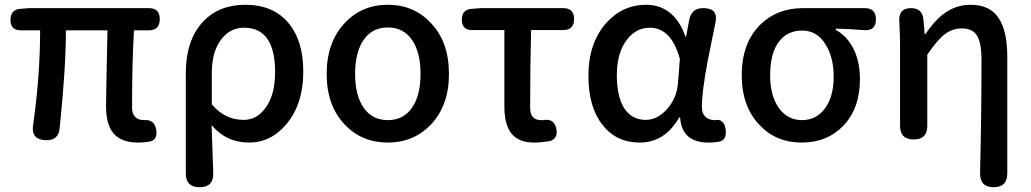

<svg xmlns="http://www.w3.org/2000/svg" viewBox="-20 -584 4317 804"><path d="M558 13Q487 13 454 -27Q424 -64 424 -140Q424 -163 426 -262Q429 -397 430 -457H256Q256 -300 230 -49Q226 6 170 3Q108 0 119 -63Q148 -268 148 -457H67Q24 -457 24 -501Q24 -544 65 -547L103 -550H376H603Q649 -550 649 -504Q649 -457 603 -457H541Q533 -324 533 -134Q533 -81 585 -81Q605 -83 618 -72.5Q631 -62 634 -41Q641 0 610 8Q585 13 558 13Z M816 200Q758 200 758 142V-38V-276Q758 -416 830 -493Q897 -564 1007 -564Q1123 -564 1186.5 -489.5Q1250 -415 1250 -284Q1250 -149 1180 -65Q1115 13 1023 13Q928 13 866 -60Q867 -19 870 54Q872 111 873 140Q875 200 816 200ZM1000 -82Q1057 -82 1093 -134Q1132 -188 1132 -282Q1132 -468 1002 -468Q944 -468 907 -420Q867 -368 867 -279V-213V-147Q922 -82 1000 -82Z M1604 13Q1495 13 1424 -62Q1348 -141 1348 -274Q1348 -408 1424 -488Q1495 -564 1604 -564Q1713 -564 1784 -488Q1860 -409 1860 -274Q1860 -142 1784 -62Q1712 13 1604 13ZM1604 -81Q1670 -81 1706 -134Q1741 -185 1741 -274.5Q1741 -364 1706 -416Q1670 -469 1604 -469Q1538 -469 1502 -416Q1467 -364 1467 -274.5Q1467 -185 1502 -134Q1538 -81 1604 -81Z M2217 13Q2150 13 2120 -27Q2092 -64 2092 -140V-458H1957Q1914 -458 1914 -502Q1914 -544 1955 -547L1994 -550H2189H2338Q2384 -550 2384 -504Q2384 -458 2338 -458H2204Q2200 -305 2200 -134Q2200 -81 2245 -81Q2250 -81 2255 -81Q2301 -90 2310 -43Q2317 -3 2282 7Q2242 13 2217 13Z M2659 13Q2561 13 2504 -60Q2444 -134 2444 -267Q2444 -402 2517 -486Q2586 -564 2686 -564Q2740 -564 2781 -534Q2827 -499 2850 -431H2853L2866 -500Q2875 -550 2925 -550Q2989 -550 2976 -489Q2974 -478 2969 -455Q2951 -369 2943 -327Q2919 -198 2919 -136Q2919 -109 2934 -95Q2949 -81 2973 -81Q2974 -81 2975 -81Q2992 -85 3003.5 -75Q3015 -65 3018 -46Q3025 -2 2997 8Q2974 13 2947 13Q2835 13 2828 -92H2824Q2764 13 2659 13ZM2684 -82Q2733 -82 2773.5 -127.5Q2814 -173 2819 -236L2827 -337Q2791 -468 2701 -468Q2645 -468 2606 -419Q2563 -364 2563 -269Q2563 -178 2594.5 -130Q2626 -82 2684 -82Z M3337 13Q3230 13 3161 -60Q3086 -138 3086 -269Q3086 -405 3165 -482Q3235 -550 3343 -550H3495H3600Q3648 -550 3648 -503Q3648 -453 3596 -458Q3535 -463 3480 -464V-459Q3528 -432 3554.5 -378.5Q3581 -325 3581 -253Q3581 -130 3511 -57Q3444 13 3337 13ZM3338 -81Q3398 -81 3434.5 -130Q3471 -179 3471 -263Q3471 -344 3437 -398Q3402 -456 3339 -456Q3278 -456 3243 -411Q3205 -362 3205 -269Q3205 -182 3242 -131Q3279 -81 3338 -81Z M4141 200Q4083 200 4084 140Q4090 -103 4090 -332Q4090 -404 4071.5 -434.5Q4053 -465 4008 -465Q3968 -465 3936 -440.5Q3904 -416 3863 -355V-57Q3863 0 3806 0Q3749 0 3749 -57V-394Q3749 -437 3746 -489Q3740 -550 3795 -550Q3843 -550 3847 -501L3852 -441H3855Q3897 -503 3940 -532Q3987 -564 4045 -564Q4125 -564 4162 -508Q4198 -454 4198 -346V-73V142Q4198 200 4141 200Z"/></svg>

Font: GenSenRounded JP M
Style: Regular
Weight: 500
Version: Version 1.501;PS 1;hotconv 16.6.51;makeotf.lib2.5.65220